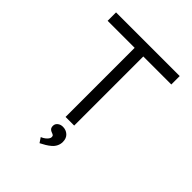

<svg xmlns="http://www.w3.org/2000/svg" viewBox="-254 -845 1226 1226"><g transform="rotate(45 359.0 -232.0)"><path d="M316 0V-624H72V-700H647V-624H394V0ZM317 236 295 203Q310 197 321 188.5Q332 180 338.5 171Q345 162 345 153Q345 143 339 139Q333 135 324 132Q314 129 306.5 121Q299 113 299 97Q299 79 313.5 67.5Q328 56 349 56Q377 56 397 74Q417 92 417 125Q417 145 408.5 162.5Q400 180 385 193Q370 206 352.5 216.5Q335 227 317 236Z"/></g></svg>

Font: Lexend Mega Light
Style: Regular
Weight: 300
Version: Version 1.007